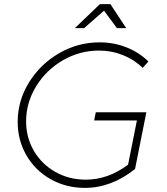

<svg xmlns="http://www.w3.org/2000/svg" viewBox="-20 -910 812 934"><path d="M446 -364H692L637 -88Q522 4 393 4Q301 4 226 -38.5Q151 -81 108.5 -154.5Q66 -228 66 -317Q66 -420 121 -509Q176 -598 267.5 -651Q359 -704 464 -704Q534 -704 595.5 -679.5Q657 -655 702 -611L674 -580Q633 -620 578 -642Q523 -664 461 -664Q368 -664 286.5 -617Q205 -570 156 -490.5Q107 -411 107 -319Q107 -241 145 -176Q183 -111 249.5 -73.5Q316 -36 397 -36Q506 -36 603 -109L646 -324H438ZM594 -773H549L486 -858L389 -773H344L466 -890H517Z"/></svg>

Font: Gontserrat ExtraLight
Style: Italic
Weight: 275
Italic angle: -11.3°
Designer: Julieta Ulanovsky
Foundry: Julieta Ulanovsky
Version: Version 6.001